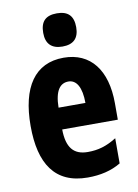

<svg xmlns="http://www.w3.org/2000/svg" viewBox="-87 -826 643 894"><g transform="rotate(-10 234.5 -379.0)"><path d="M245 -768C191 -768 167 -742 167 -689C167 -637 194 -611 245 -611C297 -611 323 -637 323 -689C323 -741 299 -768 245 -768ZM240 -559C104 -559 34 -456 34 -272C34 -94 100 10 255 10C315 10 367 -2 412 -29V-148C364 -118 324 -107 276 -107C209 -107 177 -145 176 -231H439V-309C439 -466 367 -559 240 -559ZM243 -446C281 -446 304 -408 304 -334H177C178 -415 204 -446 243 -446Z"/></g></svg>

Font: Noto Sans Arabic UI XCn XBd
Style: Regular
Weight: 800
Width: 2
Designer: Monotype Design Team, Nadine Chahine and Nizar Qandah
Foundry: Monotype Imaging Inc.
Version: Version 2.010